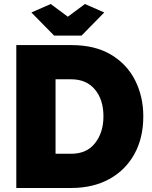

<svg xmlns="http://www.w3.org/2000/svg" viewBox="-20 -934 756 954"><path d="M61 0V-710H334Q452 -710 531.5 -662.5Q611 -615 651.5 -534.5Q692 -454 692 -356Q692 -248 647.5 -168Q603 -88 522.5 -44Q442 0 334 0ZM494 -356Q494 -439 451.5 -489.5Q409 -540 334 -540H256V-170H334Q411 -170 452.5 -223Q494 -276 494 -356ZM232 -914 317 -851 402 -914 498 -872 385 -757H249L136 -872Z"/></svg>

Font: Raleway Black
Style: Regular
Weight: 900
Designer: Matt McInerney, Pablo Impallari, Rodrigo Fuenzalida
Foundry: Matt McInerney, Pablo Impallari, Rodrigo Fuenzalida
Version: Version 4.026